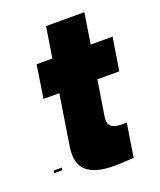

<svg xmlns="http://www.w3.org/2000/svg" viewBox="-136 -740 688 824"><g transform="rotate(-20 208.0 -328.0)"><path d="M402 -370 426 -520H326L348 -660H173L151 -520H79L56 -370H128L95 -160C92 -144 89 -125 89 -106C89 -52 114 4 243 4C260 4 288 3 333 0L357 -153C350 -153 343 -152 337 -152C330 -152 325 -153 319 -153C282 -157 275 -176 275 -194C275 -201 276 -208 277 -213L302 -370ZM-10 -55H27L29 -66H-8Z"/></g></svg>

Font: Arthouse Owned Black
Style: Italic
Weight: 900
Italic angle: -10°
Designer: Jeremy Tribby
Foundry: Tribby Type
Version: Version 1.000;PS 001.000;hotconv 1.0.88;makeotf.lib2.5.64775